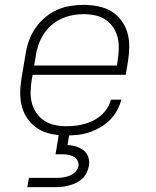

<svg xmlns="http://www.w3.org/2000/svg" viewBox="-20 -548 640 788"><path d="M252 8Q221 8 191.5 2Q162 -4 138 -18.5Q114 -33 96.5 -56Q79 -79 71 -106.5Q63 -134 63 -164.5Q63 -195 68 -226L85 -326Q89 -353 98.5 -380Q108 -407 124.5 -431.5Q141 -456 164 -475.5Q187 -495 213.5 -507Q240 -519 268 -523.5Q296 -528 324 -528Q324 -528 324 -528Q324 -528 324 -528Q354 -528 383.5 -522Q413 -516 437 -501.5Q461 -487 478 -464Q495 -441 503 -413Q511 -385 510.5 -355Q510 -325 505 -294L496 -241H114L110 -219Q106 -195 105.5 -171Q105 -147 111 -124.5Q117 -102 130 -83.5Q143 -65 162 -52.5Q181 -40 204.5 -35Q228 -30 252 -30Q270 -30 288.5 -32Q307 -34 325.5 -39Q344 -44 361.5 -52.5Q379 -61 394 -74Q409 -87 420 -104Q431 -121 435 -139H478Q472 -116 460 -94Q448 -72 430 -54.5Q412 -37 390 -24.5Q368 -12 345 -4.5Q322 3 298.5 5.5Q275 8 252 8ZM460 -279 463 -301Q467 -325 467.5 -349Q468 -373 462.5 -395.5Q457 -418 444 -436.5Q431 -455 412.5 -467.5Q394 -480 370.5 -485Q347 -490 323 -490Q300 -490 277 -485.5Q254 -481 232 -471Q210 -461 191 -444.5Q172 -428 159 -407.5Q146 -387 138 -364.5Q130 -342 127 -319L120 -279ZM92 220 99 182H214Q227 182 240 180Q253 178 266 173Q279 168 289.5 157Q300 146 302 133Q304 120 297.5 109.5Q291 99 279.5 93.5Q268 88 255.5 86.5Q243 85 230 85H208L222 0H265L257 47Q276 48 293 53.5Q310 59 323.5 69.5Q337 80 342.5 97.5Q348 115 345 133Q342 147 335.5 161Q329 175 317.5 185.5Q306 196 292.5 202.5Q279 209 264.5 213Q250 217 235.5 218.5Q221 220 207 220Z"/></svg>

Font: Iosevka SS04 XLt Ex Obl
Style: Regular
Weight: 200
Width: 7
Italic angle: -9°
Monospace: yes
Designer: Belleve Invis
Foundry: Belleve Invis
Version: Version 19.0.0; ttfautohint (v1.8.4)